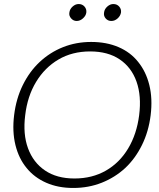

<svg xmlns="http://www.w3.org/2000/svg" viewBox="-20 -925 790 952"><path d="M343 7Q268 7 209 -19Q150 -45 112 -92Q73 -139 56.5 -206Q40 -273 50 -354Q60 -436 93 -503Q126 -570 176 -617Q227 -665 292 -691Q357 -717 432 -717Q508 -717 567.5 -691.5Q627 -666 665 -618Q704 -570 720.5 -503Q737 -436 727 -354Q717 -273 684 -206Q651 -139 601 -92Q550 -45 484.5 -19Q419 7 343 7ZM349 -40Q437 -40 505 -79Q573 -118 615.5 -189Q658 -260 670 -354Q682 -449 657 -520Q632 -591 573.5 -630.5Q515 -670 427 -670Q338 -670 270 -630Q202 -590 159 -519Q116 -448 105 -354Q93 -260 119 -189.5Q145 -119 203.5 -79.5Q262 -40 349 -40ZM408 -863Q406 -847 391.5 -834Q377 -821 360 -821Q344 -821 332.5 -834Q321 -847 324 -863Q326 -880 340 -892.5Q354 -905 370 -905Q388 -905 399 -892.5Q410 -880 408 -863ZM580 -863Q577 -846 563 -833.5Q549 -821 532 -821Q515 -821 504 -833.5Q493 -846 496 -863Q498 -880 512 -892.5Q526 -905 542 -905Q560 -905 571 -892.5Q582 -880 580 -863Z"/></svg>

Font: Aleo Light
Style: Italic
Weight: 300
Italic angle: -7°
Designer: Alessio Laiso
Foundry: Alessio Laiso
Version: Version 2.001;gftools[0.9.29]